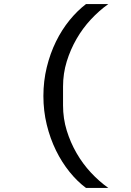

<svg xmlns="http://www.w3.org/2000/svg" viewBox="-20 -780 640 938"><path d="M192 -311Q192 -384 208.5 -451.5Q225 -519 253.5 -577Q282 -635 320 -681.5Q358 -728 400 -760H509Q464 -728 424 -685Q384 -642 354 -590Q324 -538 306 -479.5Q288 -421 288 -357V-265Q288 -201 306 -142.5Q324 -84 354 -32Q384 20 424 63Q464 106 509 138H400Q358 107 320 60Q282 13 253.5 -45Q225 -103 208.5 -170.5Q192 -238 192 -311Z"/></svg>

Font: IBM Plex Mono Medium
Style: Regular
Weight: 500
Monospace: yes
Designer: Mike Abbink, Paul van der Laan, Pieter van Rosmalen
Foundry: Bold Monday
Version: Version 2.3